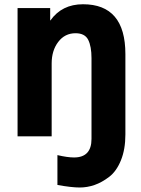

<svg xmlns="http://www.w3.org/2000/svg" viewBox="-20 -625 647 880"><path d="M60.5 0V-587.9H210V-531.2H210.9Q263.7 -605.5 360.4 -605.5Q554.7 -605.5 554.7 -377V-8.8Q554.7 59.6 534.2 109.9Q513.7 160.2 480.5 185.5Q447.3 210.9 413.6 222.7Q379.9 234.4 345.7 234.4Q307.6 234.4 243.2 222.7V85.9Q289.1 96.7 319.3 96.7Q399.4 96.7 399.4 11.7V-358.4Q399.4 -412.1 384.3 -442.4Q369.1 -472.7 326.2 -472.7Q277.3 -472.7 247.1 -433.1Q216.8 -393.6 216.8 -334V0Z"/></svg>

Font: Gothic A1 Black
Style: Regular
Weight: 900
Version: Version 2.50